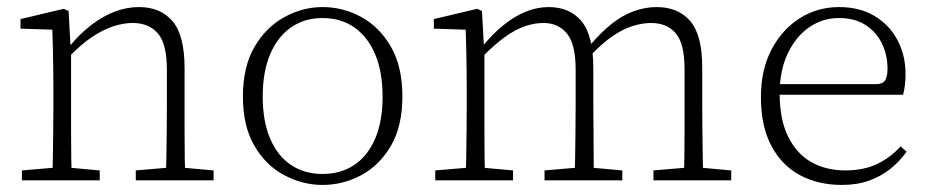

<svg xmlns="http://www.w3.org/2000/svg" viewBox="-20 -510 2629 543"><path d="M42 0V-28L148 -37H163L262 -28V0ZM128 0Q129 -25 129.5 -62.5Q130 -100 130.5 -140Q131 -180 131 -212V-261Q131 -293 130.5 -321.5Q130 -350 129.5 -376Q129 -402 128 -426L38 -429V-456L160 -485L174 -479L180 -370L181 -369V-212Q181 -180 181 -140Q181 -100 181.5 -62.5Q182 -25 183 0ZM364 0V-28L469 -37H484L584 -28V0ZM449 0Q450 -25 450.5 -62Q451 -99 451.5 -139Q452 -179 452 -212V-313Q452 -386 426.5 -415.5Q401 -445 355 -445Q330 -445 301.5 -436Q273 -427 240.5 -405.5Q208 -384 171 -345L164 -376H174Q206 -415 239 -440Q272 -465 305.5 -477.5Q339 -490 373 -490Q434 -490 468 -450Q502 -410 502 -317V-212Q502 -179 502 -139Q502 -99 502.5 -62Q503 -25 504 0Z M892 13Q836 13 784 -14.5Q732 -42 699.5 -97.5Q667 -153 667 -237Q667 -321 699.5 -377Q732 -433 784 -461.5Q836 -490 892 -490Q950 -490 1001.5 -462Q1053 -434 1085.5 -378Q1118 -322 1118 -237Q1118 -153 1085.5 -97.5Q1053 -42 1001.5 -14.5Q950 13 892 13ZM892 -18Q944 -18 982 -43.5Q1020 -69 1041 -118Q1062 -167 1062 -236Q1062 -307 1041 -356.5Q1020 -406 982 -432.5Q944 -459 892 -459Q841 -459 803 -432.5Q765 -406 744 -356.5Q723 -307 723 -237Q723 -167 744 -118Q765 -69 803 -43.5Q841 -18 892 -18Z M1211 0V-28L1317 -37H1332L1431 -28V0ZM1297 0Q1298 -25 1298.5 -62.5Q1299 -100 1299.5 -140Q1300 -180 1300 -212V-261Q1300 -293 1299.5 -321.5Q1299 -350 1298.5 -376Q1298 -402 1297 -426L1207 -429V-456L1329 -485L1343 -479L1349 -371L1350 -370V-212Q1350 -180 1350 -140Q1350 -100 1350.5 -62.5Q1351 -25 1352 0ZM1520 0V-28L1625 -37H1641L1740 -28V0ZM1605 0Q1606 -25 1606.5 -62Q1607 -99 1607.5 -139Q1608 -179 1608 -212V-313Q1608 -385 1583.5 -415Q1559 -445 1517 -445Q1492 -445 1465 -436Q1438 -427 1407.5 -405Q1377 -383 1340 -345L1332 -376H1342Q1373 -414 1404 -439Q1435 -464 1467 -477Q1499 -490 1532 -490Q1591 -490 1624.5 -450Q1658 -410 1658 -317V-212Q1658 -179 1658.5 -139Q1659 -99 1659 -62Q1659 -25 1660 0ZM1828 0V-28L1934 -37H1949L2048 -28V0ZM1914 0Q1915 -25 1915.5 -62Q1916 -99 1916 -139Q1916 -179 1916 -212V-314Q1916 -387 1891 -416Q1866 -445 1821 -445Q1797 -445 1769.5 -436.5Q1742 -428 1712 -407.5Q1682 -387 1648 -351L1638 -381H1648Q1678 -417 1708.5 -441.5Q1739 -466 1771.5 -478Q1804 -490 1837 -490Q1898 -490 1932 -450.5Q1966 -411 1966 -320V-212Q1966 -179 1966.5 -139Q1967 -99 1967.5 -62Q1968 -25 1969 0Z M2361 13Q2294 13 2242.5 -14.5Q2191 -42 2161.5 -97.5Q2132 -153 2132 -235Q2132 -313 2162 -370Q2192 -427 2242 -458.5Q2292 -490 2353 -490Q2411 -490 2453 -465Q2495 -440 2518 -397Q2541 -354 2541 -300Q2541 -282 2539 -267.5Q2537 -253 2534 -242H2160V-272H2460Q2478 -273 2484 -284Q2490 -295 2490 -315Q2490 -355 2474 -387.5Q2458 -420 2427.5 -439.5Q2397 -459 2353 -459Q2306 -459 2268 -432.5Q2230 -406 2207.5 -358Q2185 -310 2185 -245Q2185 -172 2209 -123.5Q2233 -75 2274.5 -51.5Q2316 -28 2371 -28Q2421 -28 2459 -45.5Q2497 -63 2527 -96L2544 -81Q2524 -53 2497.5 -32Q2471 -11 2437.5 1Q2404 13 2361 13Z"/></svg>

Font: Source Serif 4 18pt Light
Style: Regular
Weight: 300
Designer: Frank Grießhammer
Foundry: Adobe Systems Incorporated
Version: Version 4.004;hotconv 1.0.116;makeotfexe 2.5.65601